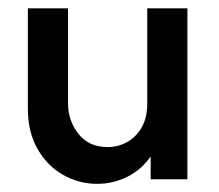

<svg xmlns="http://www.w3.org/2000/svg" viewBox="-20 -437 533 468"><path d="M216.7 11.1Q172.9 11.1 134.4 -10.4Q95.8 -31.9 71.9 -73.3Q47.9 -114.6 47.9 -172.2V-416.7H145.8V-185.4Q145.8 -143.1 171.2 -110.8Q196.5 -78.5 242.4 -78.5Q267.4 -78.5 289.6 -90.6Q311.8 -102.8 325.3 -126.4Q338.9 -150 338.9 -184V-416.7H436.8V0H347.2V-55.6Q325 -23.6 290.6 -6.2Q256.2 11.1 216.7 11.1Z"/></svg>

Font: Afacad Flux Medium
Style: Regular
Weight: 500
Designer: Kristian Moeller
Foundry: Dicotype
Version: Version 1.100